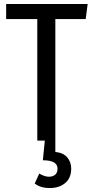

<svg xmlns="http://www.w3.org/2000/svg" viewBox="-20 -709 468 968"><path d="M339 141Q339 188 309 213.5Q279 239 231 239Q183 239 155 216L178 166Q205 182 226 182Q246 182 258 172Q270 162 270 141Q270 99 196 99L206 0H168V-613H11V-689H422L412 -613H259V57Q299 61 319 84.5Q339 108 339 141Z"/></svg>

Font: Fira Sans Extra Condensed
Style: Regular
Weight: 400
Width: 1
Designer: Carrois Corporate & Edenspiekermann AG
Foundry: Carrois Corporate GbR & Edenspiekermann AG
Version: Version 4.203